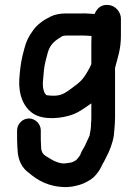

<svg xmlns="http://www.w3.org/2000/svg" viewBox="-20 -531 565 786"><path d="M352.8 -26.4V-26.1C352.8 -7.5 349.7 7.8 346.6 24.5C344.3 29.5 328.5 64.4 326.5 68.1C321.6 77.1 313.8 87.5 309.7 100.2C307.1 107.3 299.9 115.2 292.3 123.9L283.6 129.2C272.5 135.6 264.6 135.3 246 138H235.3C228.6 137.1 217.3 134.5 214.6 132.8L203.3 128.6C200.1 127.2 194.3 124 188.1 120.3C161.1 103.2 148 101.7 148 64.5V64.2C147.3 57 147 49.1 147 40.5V2.5C147 -23.3 124.7 -46 98.5 -46C72.3 -46 50 -23.4 50 2.5V40.5C50 61 51.6 78.5 53 96.3C57.4 131.5 72.9 158.7 97.9 176.4C133.5 206.8 178.9 235 252.2 235H252.6L275.2 232.9C299.8 227.9 314.8 224.7 337.9 212C361.3 199.4 370.9 188.2 382.6 171.9C393.6 157.2 398.6 141 407 128.3L415.1 112C427.8 89.2 441.5 53.4 445.9 24.4L448 2.1C449.4 -14.3 451 -32 451 -50.9V-253.1C462.7 -298.4 475 -330.5 475 -385.2V-455.1C475 -481 453.7 -505.9 428.8 -509.9C400.1 -514.8 378.9 -502.1 367.3 -474H364.5C351.5 -474 334.6 -476.9 317.1 -476H251.1C226.2 -476 204.8 -471.8 187.4 -463.4C160.1 -450.3 130.2 -430 113.3 -403.7C98.9 -384.1 86.8 -361.3 80.2 -334.2L72.2 -303.1C65 -273.3 61.5 -241.7 59 -207.5C55.1 -143.4 76.2 -91.8 116.3 -65.7C159.7 -37.6 235.8 -45.5 282.6 -64.1C301.1 -71.1 329.6 -90.6 353.9 -108V-50.4C353.9 -41.3 353.5 -33.4 352.8 -26.4ZM321.8 -385.5C331.3 -385.5 342.5 -384.3 354.6 -383.7C354.2 -376.4 353.9 -364.7 353.9 -355V-268.5C348.5 -256.8 345 -248.4 337.5 -236.7C318 -203.3 306.8 -193.9 271 -167.9C238 -143.3 221.3 -134.6 170.9 -141.2C159 -148.6 153.5 -173.7 156 -200.4C158.3 -230.1 160.2 -257.4 166.8 -282.1L175.2 -314.2C185.2 -350.8 205 -365.1 236.3 -383.6C241.7 -384.3 246.7 -385.5 251.1 -385.5Z"/></svg>

Font: HoneyBee
Style: Blk
Weight: 700
Foundry: Cannot Into Space Fonts
Version: Version 0.89